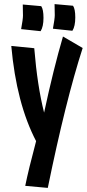

<svg xmlns="http://www.w3.org/2000/svg" viewBox="-20 -679 423 936"><path d="M287 -501 383 -445Q300 -188 213 237L103 227Q119 148 156 9Q60 -175 35 -455L147 -444Q162 -260 195 -130Q241 -344 287 -501ZM91 -657 181 -649Q192 -633 192 -592Q192 -549 178 -527L83 -537Q92 -586 92 -603Q92 -639 91 -657ZM246 -659 336 -651Q347 -635 347 -594Q347 -551 333 -529L238 -539Q247 -588 247 -605Q247 -641 246 -659Z"/></svg>

Font: Boogaloo
Style: Regular
Weight: 400
Designer: John Vargas Beltran
Foundry: John Vargas Beltran
Version: Version 1.001